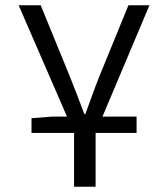

<svg xmlns="http://www.w3.org/2000/svg" viewBox="-20 -506 640 731"><path d="M100 0V-56L178 -62H500V0ZM262 205V0L51 -486H135L245 -217Q260 -180 274 -143Q288 -106 301 -72H305Q318 -106 331 -143Q344 -180 359 -217L469 -486H549L344 0V205Z"/></svg>

Font: Source Code Pro
Style: Regular
Weight: 400
Monospace: yes
Designer: Paul D. Hunt, Teo Tuominen
Foundry: Adobe Systems Incorporated
Version: Version 1.018;hotconv 1.0.116;makeotfexe 2.5.65601